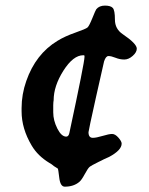

<svg xmlns="http://www.w3.org/2000/svg" viewBox="-20 -620 543 699"><path d="M173.8 -210.9Q173.8 -181.6 188.7 -152.1Q203.6 -122.6 221.2 -122.6Q229.5 -122.6 232.4 -135.3Q287.6 -392.6 287.6 -412.6V-415.5Q287.6 -418.9 285.6 -418.9H283.2Q246.6 -418.9 210.9 -362.8Q175.3 -306.6 175.3 -254.9L174.8 -251.5L174.3 -247.6L173.8 -236.8ZM58.6 -214.8V-226.6Q58.6 -276.4 75.7 -325.2Q109.9 -423.3 189 -471.2Q215.8 -487.8 254.2 -501.2Q292.5 -514.6 298.6 -520Q304.7 -525.4 316.4 -554.4Q328.1 -583.5 330.6 -586.4Q341.3 -599.6 362.1 -599.6Q382.8 -599.6 390.6 -591.1Q398.4 -582.5 398.4 -548.6Q398.4 -514.6 426.8 -495.6Q478 -460.9 478 -442.9Q478 -429.7 463.1 -416.5Q448.2 -403.3 432.4 -403.3Q416.5 -403.3 400.6 -409.7Q384.8 -416 375 -416Q365.2 -416 358.9 -396.5Q357.4 -392.1 329.8 -267.8Q302.2 -143.6 302.2 -138.7Q302.2 -118.2 317.9 -118.2Q330.1 -118.2 353.5 -125.2Q377 -132.3 388.2 -132.3Q399.4 -132.3 411.1 -118.9Q422.9 -105.5 422.9 -97.2Q422.9 -73.2 377.4 -48.8L357.9 -40L348.6 -35.2L339.4 -30.8Q311.5 -17.1 305.7 -12Q299.8 -6.8 288.3 14.4Q276.9 35.6 269 42Q248.5 59.6 215.8 59.6Q199.7 59.6 195.8 27.6Q191.9 -4.4 190.9 -5.9L175.8 -15.6L168.5 -21.5L159.7 -26.9Q117.2 -52.7 95.2 -90.3Q58.6 -151.9 58.6 -214.8Z"/></svg>

Font: Averia Sans Libre
Style: Bold Italic
Weight: 700
Italic angle: -6.90001°
Version: Version 1.002